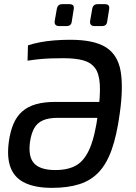

<svg xmlns="http://www.w3.org/2000/svg" viewBox="-20 -895 656 927"><path d="M231 12Q152 12 101.5 -11.5Q51 -35 31.5 -85Q12 -135 23 -213Q30 -262 45.5 -298Q61 -334 88 -357.5Q115 -381 154.5 -392Q194 -403 247 -403H514L500 -326H258Q215 -326 187.5 -314Q160 -302 145.5 -276.5Q131 -251 125 -211Q115 -138 145 -106Q175 -74 247 -74Q310 -74 349.5 -97.5Q389 -121 414 -180Q439 -239 453 -345Q465 -433 462 -486.5Q459 -540 438.5 -567Q418 -594 380.5 -604Q343 -614 286 -614Q251 -614 224.5 -613Q198 -612 172 -609.5Q146 -607 113 -602L115 -676Q138 -684 171 -690.5Q204 -697 242.5 -700Q281 -703 319 -703Q434 -703 491.5 -666.5Q549 -630 562.5 -551Q576 -472 558 -346Q544 -243 520 -174.5Q496 -106 458 -65Q420 -24 364 -6Q308 12 231 12ZM313 -875Q328 -875 333 -869Q338 -863 336 -851L327 -794Q326 -781 319.5 -775Q313 -769 300 -769H267Q241 -769 244 -793L254 -850Q256 -863 262.5 -869Q269 -875 283 -875ZM484 -875Q499 -875 504 -869Q509 -863 507 -851L498 -794Q497 -781 490.5 -775Q484 -769 471 -769H438Q412 -769 415 -793L425 -851Q427 -863 433.5 -869Q440 -875 453 -875Z"/></svg>

Font: Exo 2 Medium
Style: Italic
Weight: 500
Italic angle: -8°
Designer: Natanael Gama
Foundry: Natanael Gama
Version: Version 2.010